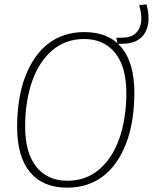

<svg xmlns="http://www.w3.org/2000/svg" viewBox="-20 -857 706 886"><path d="M290 9Q178 9 118.5 -62.5Q59 -134 59 -271Q59 -338 68.5 -396.5Q78 -455 96.5 -503.5Q115 -552 141.5 -590.5Q168 -629 202.5 -655.5Q237 -682 279 -695.5Q321 -709 369 -709Q482 -709 541 -637.5Q600 -566 600 -429Q600 -362 590.5 -303.5Q581 -245 562.5 -196.5Q544 -148 517.5 -109.5Q491 -71 456.5 -44.5Q422 -18 380.5 -4.5Q339 9 290 9ZM291 -23Q334 -23 370.5 -36Q407 -49 437 -74.5Q467 -100 490.5 -135.5Q514 -171 530 -216Q546 -261 554.5 -314.5Q563 -368 563 -427Q563 -548 511.5 -612.5Q460 -677 368 -677Q326 -677 289 -664Q252 -651 222 -625.5Q192 -600 168.5 -564.5Q145 -529 129 -484Q113 -439 104.5 -385.5Q96 -332 96 -273Q96 -152 147.5 -87.5Q199 -23 291 -23ZM522 -655 517 -683H542Q584 -683 606 -703.5Q628 -724 631.5 -758Q635 -792 622 -833L656 -837Q666 -802 665.5 -769Q665 -736 651.5 -710Q638 -684 611.5 -669.5Q585 -655 543 -655Z"/></svg>

Font: Georama ExtraCondensed Thin ExtraLight
Style: Italic
Weight: 250
Italic angle: -9°
Version: Version 1.001